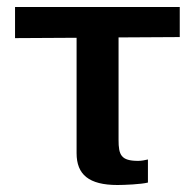

<svg xmlns="http://www.w3.org/2000/svg" viewBox="-20 -521 558 549"><path d="M199 -413V-83C199 -22 234 8 316 8C335 8 384 6 403 1V-65C394 -63 385 -61 375 -61C326 -61 319 -78 319 -121V-414L494 -415V-501H23V-412Z"/></svg>

Font: Perun SemiBold
Style: Regular
Weight: 600
Foundry: Copyright (c) Stefan Peev, Context Ltd, 2016
Version: Version 1.089